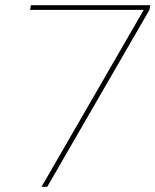

<svg xmlns="http://www.w3.org/2000/svg" viewBox="-20 -720 599 740"><path d="M140 0 534 -682H96L99 -700H559L556 -682L162 0Z"/></svg>

Font: DM Sans 9pt Thin
Style: Italic
Weight: 250
Italic angle: -10°
Version: Version 4.004;gftools[0.9.30]